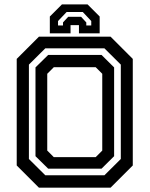

<svg xmlns="http://www.w3.org/2000/svg" viewBox="-20 -870 693 890"><path d="M160.5 0 57.5 -103V-597L160.5 -700H492.5L595.5 -597V-103L492.5 0ZM229.5 -141.5H423.5L454 -172V-528L423.5 -558.5H229.5L199 -528V-172ZM190 -57.5H464L540 -133V-570.5L464 -646H190L114 -570.5V-133ZM203.5 -88 144.5 -146V-557.5L203.5 -615.5H450.5L509 -557.5V-146L450.5 -88ZM386 -849.5 442 -793.5V-715.5H346V-753.5H307V-715.5H211V-793.5L267 -849.5ZM363.5 -814.5H289L249 -772.5V-752H272V-766L296 -792H356L380 -766V-752H403V-772.5Z"/></svg>

Font: Tourney Thin SemiBold
Style: Regular
Weight: 600
Version: Version 1.015